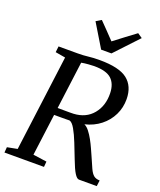

<svg xmlns="http://www.w3.org/2000/svg" viewBox="-176 -1100 1006 1207"><g transform="rotate(20 327.5 -496.0)"><path d="M2 0 5 -36.5 72.5 -49.5 156 -691.5 89 -703 93.5 -743H222Q259 -743 291.5 -747Q324 -751 366 -751Q497 -751 552.5 -707.5Q608 -664 609 -578Q609.5 -521 585.5 -471.8Q561.5 -422.5 517.5 -387.8Q473.5 -353 413.5 -338.5Q431 -331 447.2 -310.2Q463.5 -289.5 478 -263Q492.5 -236.5 503.8 -211.2Q515 -186 522.5 -169.5Q543.5 -120.5 556.5 -92.2Q569.5 -64 584.2 -52Q599 -40 624.5 -39.5L619.5 0H500.5Q486.5 0 470 -26.2Q453.5 -52.5 431.5 -111Q412.5 -160 393.2 -208.8Q374 -257.5 354.5 -291.5Q335 -325.5 317 -329.5Q313.5 -329 295.5 -329Q277.5 -329 254.8 -328.8Q232 -328.5 214.5 -329L178 -49.5L269.5 -36.5L266.5 0ZM347 -703.5Q335 -703.5 308.5 -701.5Q282 -699.5 262 -695.5L220.5 -377.5Q237.5 -377.5 260.5 -377.2Q283.5 -377 302.5 -377Q321.5 -377 327 -377.5Q409 -382 455 -437.8Q501 -493.5 499 -577Q497.5 -639.5 462.8 -671.5Q428 -703.5 347 -703.5ZM352 -815.5 257.5 -971.5 292.5 -992.5Q318.5 -966 344 -939.8Q369.5 -913.5 395 -886.5Q429 -913 464.2 -939.2Q499.5 -965.5 535.5 -992.5L567 -971L421 -815.5Z"/></g></svg>

Font: Merriweather Text Regular
Style: Italic
Weight: 400
Italic angle: -7.8°
Designer: Eben Sorkin
Foundry: Eben Sorkin
Version: Version 2.100; ttfautohint (v1.7.19-72a1) -l 8 -r 50 -G 200 